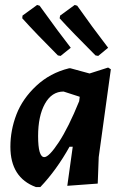

<svg xmlns="http://www.w3.org/2000/svg" viewBox="-20 -747 501 776"><path d="M377 -521 366 -523Q268 -621 221 -673L223 -684L282 -727L292 -724Q351 -640 417 -554ZM225 -521 214 -523Q126 -611 70 -673L71 -684L130 -727L140 -724Q222 -610 266 -554ZM259 -471H265L342 -450L417 -474L428 -467L379 -112L375 -5L252 4L274 -154H261Q208 -59 143 9H125Q22 -29 22 -154Q22 -221 46.5 -284.5Q71 -348 126.5 -400Q182 -452 259 -471ZM134 -197Q134 -112 159 -112Q178 -112 217.5 -172Q257 -232 300 -338L302 -354V-356L237 -377Q189 -377 161.5 -327.5Q134 -278 134 -197Z"/></svg>

Font: Alegreya Sans SC
Style: Bold Italic
Weight: 700
Italic angle: -7°
Designer: Juan Pablo del Peral
Foundry: Huerta Tipografica
Version: Version 2.007